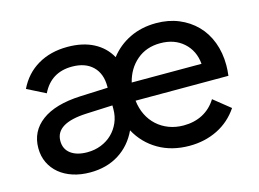

<svg xmlns="http://www.w3.org/2000/svg" viewBox="-77 -649 1074 797"><g transform="rotate(-15 460.0 -250.0)"><path d="M39 -139Q39 -211 96.5 -254Q154 -297 263 -302L382 -307V-313Q382 -368 350 -399Q318 -430 261 -430Q171 -430 132 -350L53 -390Q82 -450 136.5 -482Q191 -514 264 -514Q329 -514 375.5 -490Q422 -466 447 -421Q481 -465 531.5 -489.5Q582 -514 645 -514Q698 -514 741.5 -496Q785 -478 816.5 -446Q848 -414 865 -369Q882 -324 882 -270Q882 -249 879 -225H480Q484 -191 497.5 -163.5Q511 -136 533 -116Q555 -96 584 -85Q613 -74 647 -74Q693 -74 729 -93Q765 -112 788 -149L859 -92Q824 -40 769.5 -13Q715 14 649 14Q573 14 515.5 -19.5Q458 -53 426 -112Q398 -52 345.5 -19Q293 14 222 14Q181 14 147.5 3Q114 -8 90 -28Q66 -48 52.5 -76Q39 -104 39 -139ZM232 -70Q264 -70 291.5 -81Q319 -92 339 -111.5Q359 -131 370.5 -157.5Q382 -184 382 -215V-231L269 -226Q135 -220 135 -144Q135 -109 161 -89.5Q187 -70 232 -70ZM640 -429Q580 -429 539 -394Q498 -359 484 -302H784Q779 -359 740 -394Q701 -429 640 -429Z"/></g></svg>

Font: NT Somic Medium
Style: Regular
Weight: 500
Designer: Ravid Balaliev — lead type designer, mastering
Michael Voronin — secret advisor, marketing
Ivan Kovalenko — best boy
Foundry: NT Type
Version: Version 0.7